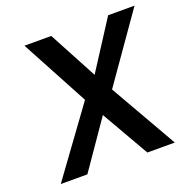

<svg xmlns="http://www.w3.org/2000/svg" viewBox="-118 -762 861 875"><g transform="rotate(-20 312.5 -324.5)"><path d="M31 0 266.1 -322.9 91.1 -649H221.1L346.1 -415L497 -649H624.9L398 -325L584 0H450.9L318.9 -229.9L160 0Z"/></g></svg>

Font: Karla
Style: Italic
Weight: 400
Italic angle: -8°
Designer: Jonathan Pinhorn
Version: Version 2.004;gftools[0.9.33]